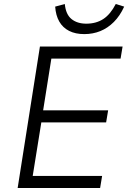

<svg xmlns="http://www.w3.org/2000/svg" viewBox="-20 -937 639 957"><path d="M68 0 179 -705H591L581 -645H236L195 -387H519L509 -327H186L143 -60H489L479 0ZM400 -767Q356 -767 324.5 -783Q293 -799 275.5 -829.5Q258 -860 255 -904L303 -917Q308 -865 336.5 -842Q365 -819 410 -819Q459 -819 494.5 -842Q530 -865 557 -917L599 -904Q578 -858 547.5 -827.5Q517 -797 480 -782Q443 -767 400 -767Z"/></svg>

Font: Nunito Sans 7pt SemiCondensed Light
Style: Italic
Weight: 300
Width: 4
Italic angle: -9°
Designer: Vernon Adams
Foundry: Vernon Adams
Version: Version 3.101;gftools[0.9.27]